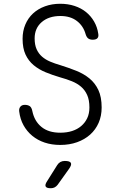

<svg xmlns="http://www.w3.org/2000/svg" viewBox="-20 -760 640 1020"><path d="M435 -578Q423 -622 388.5 -648.5Q354 -675 301 -675Q239 -675 201.5 -642.5Q164 -610 164 -556Q164 -522 174.5 -498.5Q185 -475 203.5 -459Q222 -443 247 -432.5Q272 -422 300 -414Q345 -400 385 -384Q425 -368 455 -343.5Q485 -319 502.5 -282Q520 -245 520 -189Q520 -144 504 -107.5Q488 -71 459 -45Q430 -19 389.5 -4.5Q349 10 300 10Q255 10 217.5 -2.5Q180 -15 151.5 -38.5Q123 -62 105 -94.5Q87 -127 82 -168Q80 -183 88 -193Q96 -203 112 -203Q127 -203 137.5 -196.5Q148 -190 152 -169Q163 -116 200.5 -85.5Q238 -55 300 -55Q335 -55 363 -64Q391 -73 411.5 -90.5Q432 -108 443.5 -132.5Q455 -157 455 -189Q455 -229 443 -255.5Q431 -282 410.5 -299.5Q390 -317 361.5 -328.5Q333 -340 300 -349Q259 -361 222.5 -376Q186 -391 158.5 -414Q131 -437 115.5 -470.5Q100 -504 100 -554Q100 -595 114.5 -629.5Q129 -664 155.5 -688.5Q182 -713 219 -726.5Q256 -740 300 -740Q341 -740 376 -728.5Q411 -717 437 -696Q463 -675 480 -645.5Q497 -616 502 -581Q505 -565 497.5 -557Q490 -549 473 -549Q458 -549 449 -555.5Q440 -562 435 -578ZM230 203 284 117Q291 106 301 100.5Q311 95 324 95Q351 95 356.5 105.5Q362 116 346 138L286 222Q279 231 270 235.5Q261 240 250 240Q227 240 222.5 230.5Q218 221 230 203Z"/></svg>

Font: Maple Mono NL ExtraLight
Style: Regular
Weight: 275
Monospace: yes
Designer: subframe7536
Version: Version 7.000